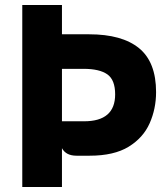

<svg xmlns="http://www.w3.org/2000/svg" viewBox="-20 -747 662 767"><path d="M69 0V-727H227.5V-610H336Q467.5 -610 535.5 -554.5Q603.5 -499 603.5 -379Q603.5 -312.5 577.8 -254.5Q552 -196.5 493.8 -160.8Q435.5 -125 338 -125H285.5Q243.5 -125 227.5 -155V0ZM314 -472H227.5V-262.5H316Q440 -262.5 440 -370Q440 -428 408.8 -450Q377.5 -472 314 -472Z"/></svg>

Font: Spline Sans
Style: Bold
Weight: 700
Designer: Eben Sorkin, Mirko Velimirovic
Foundry: Sorkin Type
Version: Version 1.000; ttfautohint (v1.8.3)